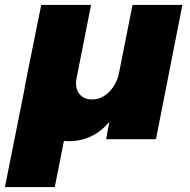

<svg xmlns="http://www.w3.org/2000/svg" viewBox="-46 -564 768 778"><path d="M693 -544 586 0H384L397 -70Q331 8 233 8Q220 8 213 7L176 194H-26L53 -202L56 -221L121 -544H323L265 -251Q262 -239 262 -227Q262 -197 279.5 -179Q297 -161 327 -161Q366 -161 397 -192.5Q428 -224 437 -272L491 -544Z"/></svg>

Font: TypoPRO Montserrat
Style: Italic
Weight: 800
Italic angle: -11.3°
Designer: Julieta Ulanovsky
Foundry: Julieta Ulanovsky
Version: Version 6.001